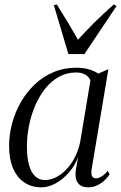

<svg xmlns="http://www.w3.org/2000/svg" viewBox="-20 -814 533 845"><path d="M383.5 -70.5Q380 -47.5 385.5 -38.2Q391 -29 404 -29Q412.5 -29 426.8 -37.2Q441 -45.5 453.5 -62L462.5 -47Q457 -37.5 443.8 -23.8Q430.5 -10 411 0.2Q391.5 10.5 366.5 10.5Q337 10.5 322.8 -9Q308.5 -28.5 313.5 -65L324 -124Q310.5 -86 284 -55.5Q257.5 -25 225.2 -7.2Q193 10.5 161.5 10.5Q119.5 10.5 87.5 -10.8Q55.5 -32 37.8 -72.5Q20 -113 20 -171.5Q20 -221.5 33.2 -271Q46.5 -320.5 71.8 -364.5Q97 -408.5 133.2 -442.8Q169.5 -477 215.5 -496.5Q261.5 -516 316 -516Q344.5 -516 368.8 -509.5Q393 -503 412.5 -490L457 -509.5ZM378 -460Q372 -475.5 356 -485.2Q340 -495 315 -495Q273.5 -495 239.5 -476Q205.5 -457 179.2 -424.2Q153 -391.5 135 -349.5Q117 -307.5 107.8 -261.5Q98.5 -215.5 98.5 -170Q98.5 -119 108.2 -86Q118 -53 135.8 -37.2Q153.5 -21.5 177.5 -21.5Q201 -21.5 224.8 -33Q248.5 -44.5 270 -66.2Q291.5 -88 307.8 -118.5Q324 -149 332.5 -187ZM281 -576 217 -791 230 -794.5Q250 -762.5 273.2 -724.2Q296.5 -686 323 -639Q355.5 -675 393.5 -713Q431.5 -751 481 -794.5L493 -787.5L351.5 -576Z"/></svg>

Font: Merriweather 144pt Light
Style: Italic
Weight: 300
Italic angle: -7.8°
Version: Version 2.101